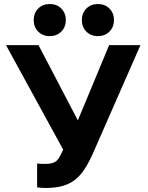

<svg xmlns="http://www.w3.org/2000/svg" viewBox="-20 -925 737 957"><path d="M205 12Q194 12 183.5 11Q173 10 165 9V-110Q173 -109 183.5 -108.5Q194 -108 205 -108Q227 -108 240.5 -112Q254 -116 263 -124.5Q272 -133 279 -146.5Q286 -160 295 -179L10 -700H172L368 -325L524 -700H680L443 -160Q422 -113 400.5 -80.5Q379 -48 352 -27.5Q325 -7 289.5 2.5Q254 12 205 12ZM228 -745Q193 -745 170.5 -767.5Q148 -790 148 -825Q148 -860 170.5 -882.5Q193 -905 228 -905Q263 -905 285.5 -882.5Q308 -860 308 -825Q308 -790 285.5 -767.5Q263 -745 228 -745ZM468 -745Q433 -745 410.5 -767.5Q388 -790 388 -825Q388 -860 410.5 -882.5Q433 -905 468 -905Q503 -905 525.5 -882.5Q548 -860 548 -825Q548 -790 525.5 -767.5Q503 -745 468 -745Z"/></svg>

Font: Golos Text DemiBold
Style: Regular
Weight: 600
Designer: A.Korolkova, Vitaly Kuzmin
Foundry: ParaType Ltd
Version: Version 2.002